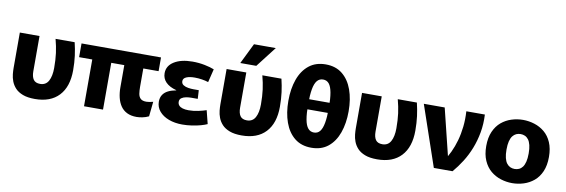

<svg xmlns="http://www.w3.org/2000/svg" viewBox="-55 -1190 4787 1625"><g transform="rotate(10 2338.0 -377.5)"><path d="M275.7 11.7Q409.3 11.7 481.2 -65Q553.2 -141.7 553.2 -283.3Q553.2 -350.8 545.7 -407.3Q538.3 -463.8 524.7 -520H360.5Q376.8 -458.7 384.3 -402.3Q391.7 -346 391.7 -275Q391.7 -204.7 369 -163.2Q346.3 -121.7 297.3 -121.7Q257 -121.7 239.8 -146.4Q222.7 -171.2 222.7 -216.7V-520H53.5V-215.5Q53.5 -192.5 56.4 -162.7Q59.3 -133 70.9 -102.3Q82.5 -71.7 106.3 -45.8Q130.2 -20 171.2 -4.2Q212.2 11.7 275.7 11.7Z M1253.8 -11.7Q1227.3 1.2 1199.2 6.6Q1171 12 1149.2 12Q1101.7 12 1067.5 -4.8Q1033.3 -21.7 1012.6 -51.9Q991.8 -82.2 981.9 -122.9Q972 -163.7 972 -210.7V-520H1135.3V-244.8Q1135.3 -212.2 1139.3 -186Q1143.3 -159.8 1159 -144.6Q1174.7 -129.3 1209 -129.3Q1220.5 -129.3 1235.5 -131.8Q1250.5 -134.3 1267 -138.8ZM860 0H696.7V-520H860ZM1266.7 -402H583.7V-520H1266.7Z M1541.3 8Q1477.2 8 1425.4 -11.3Q1373.7 -30.7 1343.6 -66.2Q1313.5 -101.8 1313.5 -149Q1313.5 -184 1329.5 -208.2Q1345.5 -232.3 1374.5 -246.7Q1403.5 -261 1441.8 -267.7V-269.7Q1381.5 -285.7 1350.7 -317.5Q1319.8 -349.3 1319.8 -394.3Q1319.8 -458 1379.3 -494.8Q1438.7 -531.7 1536 -531.7Q1591.3 -531.7 1641.4 -521.6Q1691.5 -511.5 1723.7 -498.3L1695.7 -383.8Q1672.2 -391.8 1640.6 -396.8Q1609 -401.8 1578.7 -401.8Q1532.8 -401.8 1505.9 -390Q1479 -378.2 1479 -354.3Q1479 -332.3 1496.7 -321Q1514.5 -309.7 1538.8 -306.1Q1563.2 -302.5 1582 -302.5H1629.7L1633.8 -228.7H1577Q1556.3 -228.7 1533.7 -224.6Q1511.2 -220.5 1495.2 -209.3Q1479.3 -198.2 1479.3 -176.5Q1479.3 -158.3 1490.3 -145.6Q1501.3 -132.8 1522.7 -126.5Q1544.2 -120.2 1573.8 -120.2Q1614.7 -120.2 1656.3 -129.2Q1698 -138.3 1724.8 -147.7L1753.7 -33Q1733.8 -23.5 1699.8 -13.9Q1665.8 -4.3 1624.3 1.8Q1582.8 8 1541.3 8Z M2052.7 11.7Q2186.3 11.7 2258.2 -65Q2330.2 -141.7 2330.2 -283.3Q2330.2 -350.8 2322.7 -407.3Q2315.3 -463.8 2301.7 -520H2137.5Q2153.8 -458.7 2161.3 -402.3Q2168.7 -346 2168.7 -275Q2168.7 -204.7 2146 -163.2Q2123.3 -121.7 2074.3 -121.7Q2034 -121.7 2016.8 -146.4Q1999.7 -171.2 1999.7 -216.7V-520H1830.5V-215.5Q1830.5 -192.5 1833.4 -162.7Q1836.3 -133 1847.9 -102.3Q1859.5 -71.7 1883.3 -45.8Q1907.2 -20 1948.2 -4.2Q1989.2 11.7 2052.7 11.7ZM1935.7 -590 2022.3 -766.7H2209.8L2073.2 -590Z M2651.2 11.8Q2565.3 11.8 2507.6 -34.3Q2449.8 -80.5 2420.8 -161.7Q2391.8 -242.8 2391.8 -346.2Q2391.8 -450.3 2420.8 -531.1Q2449.8 -611.8 2507.6 -658Q2565.3 -704.2 2651.2 -704.2Q2737 -704.2 2794.3 -658Q2851.7 -611.8 2880.7 -531.1Q2909.7 -450.3 2909.7 -346.2Q2909.7 -242.8 2880.7 -161.7Q2851.7 -80.5 2794.3 -34.3Q2737 11.8 2651.2 11.8ZM2651.2 -118.8Q2682.8 -118.8 2702.2 -142.6Q2721.5 -166.3 2730.6 -216.6Q2739.7 -266.8 2739.7 -346.2Q2739.7 -426.3 2730.6 -476.6Q2721.5 -526.8 2702.2 -550.6Q2682.8 -574.3 2651.2 -574.3Q2619.5 -574.3 2599.7 -550.6Q2579.8 -526.8 2570.8 -476.6Q2561.8 -426.3 2561.8 -346.2Q2561.8 -266.8 2570.8 -216.6Q2579.8 -166.3 2599.7 -142.6Q2619.5 -118.8 2651.2 -118.8ZM2511.7 -389.5H2785.2V-302.8H2511.7Z M3216.7 11.7Q3350.3 11.7 3422.2 -65Q3494.2 -141.7 3494.2 -283.3Q3494.2 -350.8 3486.7 -407.3Q3479.3 -463.8 3465.7 -520H3301.5Q3317.8 -458.7 3325.3 -402.3Q3332.7 -346 3332.7 -275Q3332.7 -204.7 3310 -163.2Q3287.3 -121.7 3238.3 -121.7Q3198 -121.7 3180.8 -146.4Q3163.7 -171.2 3163.7 -216.7V-520H2994.5V-215.5Q2994.5 -192.5 2997.4 -162.7Q3000.3 -133 3011.9 -102.3Q3023.5 -71.7 3047.3 -45.8Q3071.2 -20 3112.2 -4.2Q3153.2 11.7 3216.7 11.7Z M3525.3 -520H3704.8L3814.2 -75H3775.3Q3803.5 -114.2 3826.3 -162.4Q3849.2 -210.7 3865 -266.8Q3880.8 -323 3887.9 -386.6Q3895 -450.2 3890.7 -520H4050Q4054.2 -439 4041.1 -365.8Q4028 -292.5 4002.3 -227.1Q3976.7 -161.7 3940.8 -104.9Q3905 -48.2 3863.8 0H3703Z M4377.3 11.7Q4327.2 11.7 4279 -3.6Q4230.8 -18.8 4192.2 -51Q4153.7 -83.2 4130.6 -135.3Q4107.5 -187.3 4107.5 -260Q4107.5 -332.7 4130.6 -384.7Q4153.7 -436.8 4192.2 -469Q4230.8 -501.2 4279 -516.4Q4327.2 -531.7 4377.3 -531.7Q4427.5 -531.7 4475.7 -516.4Q4523.8 -501.2 4562.5 -469Q4601.2 -436.8 4623.8 -384.7Q4646.5 -332.7 4646.5 -260Q4646.5 -187.3 4623.8 -135.3Q4601.2 -83.2 4562.5 -51Q4523.8 -18.8 4475.7 -3.6Q4427.5 11.7 4377.3 11.7ZM4377.3 -110Q4397.5 -110 4414.9 -117.8Q4432.3 -125.7 4445.1 -142.7Q4457.8 -159.7 4465.1 -188.7Q4472.3 -217.7 4472.3 -260Q4472.3 -302.3 4465.1 -331.3Q4457.8 -360.3 4445.1 -377.3Q4432.3 -394.3 4414.9 -402.2Q4397.5 -410 4377.3 -410Q4357.2 -410 4339.8 -402.2Q4322.5 -394.3 4309.3 -377.3Q4296.2 -360.3 4288.9 -331.3Q4281.7 -302.3 4281.7 -260Q4281.7 -217.7 4288.9 -188.7Q4296.2 -159.7 4309.3 -142.7Q4322.5 -125.7 4339.8 -117.8Q4357.2 -110 4377.3 -110Z"/></g></svg>

Font: Murecho Thin
Style: Regular
Weight: 100
Designer: Neil Summerour
Foundry: Positype
Version: Version 1.010